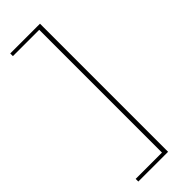

<svg xmlns="http://www.w3.org/2000/svg" viewBox="-269 -726 867 867"><g transform="rotate(-45 164.0 -293.0)"><path d="M216 116H194V-702H216ZM216 116H26V99H216ZM216 -685H26V-702H216Z"/></g></svg>

Font: Montagu Slab 144pt Thin
Style: Regular
Weight: 250
Version: Version 1.000